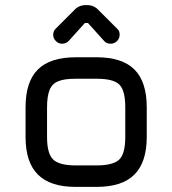

<svg xmlns="http://www.w3.org/2000/svg" viewBox="-20 -731 674 751"><path d="M358 0C358 0 358 0 358 0C424.5 0 474 -16 506 -48.5C538 -80.5 554 -129.5 554 -196C554 -196 554 -311 554 -311C554 -311 554 -311 554 -311C554 -377.5 538 -427 506 -459C474 -491 424.5 -507 358 -507C358 -507 276 -507 276 -507C276 -507 276 -507 276 -507C209.5 -507 160.5 -491 128.5 -459.5C96 -427.5 80 -378 80 -311C80 -311 80 -195 80 -195C80 -195 80 -195 80 -195C80 -129 96 -80 128.5 -48C160.5 -16 209.5 0 276 0C276 0 358 0 358 0ZM164 -311C164 -311 164 -311 164 -311C164 -340.5 167.5 -363 174 -379.5C180.5 -395.5 192 -407 208.5 -413.5C224.5 -420 247 -423 276 -423C276 -423 358 -423 358 -423C358 -423 358 -423 358 -423C401.5 -423 431.5 -415.5 447 -400C462.5 -384.5 470 -354.5 470 -311C470 -311 470 -196 470 -196C470 -196 470 -196 470 -196C470 -152.5 462.5 -123 447 -107.5C431.5 -92 401.5 -84 358 -84C358 -84 276 -84 276 -84C276 -84 276 -84 276 -84C232.5 -84 203 -92 187.5 -107.5C172 -123 164 -152 164 -195C164 -195 164 -311 164 -311ZM223 -560C233 -560 241.5 -563.5 248 -570C248 -570 312 -641 312 -641C312 -641 324 -641 324 -641C324 -641 388 -570 388 -570C388 -570 388 -570 388 -570C393.5 -563.5 402 -560 413 -560C413 -560 413 -560 413 -560C422.5 -560 431 -563.5 438 -570.5C444.5 -577.5 448 -585.5 448 -595C448 -595 448 -595 448 -595C448 -599.5 447.5 -604 446 -608C444.5 -612 441.5 -615.5 438 -619C438 -619 365 -692 365 -692C365 -692 365 -692 365 -692C353.5 -704.5 338.5 -711 321 -711C321 -711 315 -711 315 -711C315 -711 315 -711 315 -711C297.5 -711 282.5 -704.5 271 -692C271 -692 198 -619 198 -619C198 -619 198 -619 198 -619C194.5 -615.5 192 -612 190.5 -608C189 -604 188 -599.5 188 -595C188 -595 188 -595 188 -595C188 -585.5 191.5 -577.5 198.5 -570.5C205.5 -563.5 213.5 -560 223 -560C223 -560 223 -560 223 -560Z"/></svg>

Font: Jura-Fortis-Bold
Style: Bold
Weight: 500
Designer: Daniel Johnson, Alexei Vanyashin, Mirko Velimirovic
Foundry: Daniel Johnson
Version: ""